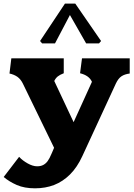

<svg xmlns="http://www.w3.org/2000/svg" viewBox="-50 -802 729 1042"><path d="M228 36Q218.5 58.5 208.8 72Q199 85.5 185.2 93Q171.5 100.5 151.5 100.5Q128 100.5 100 84.8Q72 69 54.5 50L53.5 49.5L-30 158.5Q0 184 41.2 202Q82.5 220 140 220Q196.5 220 243.8 201.8Q291 183.5 330 144.8Q369 106 397 45L579 -349Q592 -376.5 609.2 -388Q626.5 -399.5 654 -403V-485.5H395L384.5 -404.5Q409 -398.5 425 -387Q441 -375.5 449 -358L349.5 -139L244.5 -362.5Q252 -378 263.5 -387.2Q275 -396.5 296 -404.5V-485.5H11.5L1.5 -403Q27 -397.5 44.8 -384.8Q62.5 -372 74 -348.5L243.5 0L232.5 26ZM498.5 -579.5 487.5 -566.5H417.5L329.5 -720.5L248.5 -566.5H178.5L167.5 -579.5L302.5 -782.5H358.5Z"/></svg>

Font: TMT Limkin
Style: Regular
Weight: 400
Designer: Gabriel Drozdov
Version: Version 1.000;Glyphs 3.1.2 (3151)